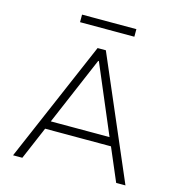

<svg xmlns="http://www.w3.org/2000/svg" viewBox="-123 -972 1003 1079"><g transform="rotate(15 378.0 -432.0)"><path d="M51 0 354 -705H402L705 0H651L564 -204L597 -191H161L192 -204L105 0ZM376 -636 202 -228 178 -239H580L553 -228L380 -636ZM221 -820V-864H537V-820Z"/></g></svg>

Font: Nunito Sans 7pt ExtraLight
Style: Regular
Weight: 250
Designer: Vernon Adams
Foundry: Vernon Adams
Version: Version 3.101;gftools[0.9.27]